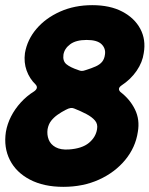

<svg xmlns="http://www.w3.org/2000/svg" viewBox="-20 -706 580 745"><path d="M76.8 -500Q85.8 -552.2 121.5 -594.1Q157.2 -636 213.2 -661Q269.2 -686 338 -686Q406.8 -686 454.4 -661Q502 -636 524.4 -594.1Q546.8 -552.2 537.8 -500Q533 -464.8 510.4 -431.6Q487.8 -398.4 451.4 -374.4Q442.6 -368.2 441.7 -361.9Q440.8 -355.6 447.4 -349Q484.2 -321 503.7 -281.3Q523.2 -241.6 514.8 -194Q505.8 -133.8 465.8 -85.4Q425.8 -37 364.1 -9Q302.4 19 225.6 19Q149.8 19 96.2 -9Q42.6 -37 18.2 -85.4Q-6.2 -133.8 2.8 -194Q8.2 -225.4 23 -254.3Q37.8 -283.2 60.7 -308.4Q83.6 -333.6 113.2 -352Q130 -364.6 118.4 -377.8Q94.6 -400.8 83.3 -432.3Q72 -463.8 76.8 -500ZM226.2 -494Q222.8 -469.4 237.5 -457Q252.2 -444.6 285.2 -433.6Q291.6 -430.8 297.6 -430.8Q303.6 -430.8 311.2 -433.6Q335.8 -441.2 351.8 -448.5Q367.8 -455.8 376.4 -466.5Q385 -477.2 387.2 -494Q391 -517.6 374.2 -534.3Q357.4 -551 316.4 -551Q274.8 -551 252.4 -534.3Q230 -517.6 226.2 -494ZM164.6 -204.8Q161.6 -183.2 168.9 -164.4Q176.2 -145.6 195.8 -134.8Q215.4 -124 246.8 -126Q298.2 -129.4 325 -151.6Q351.8 -173.8 356.6 -204.8Q360.2 -224.8 348.4 -238.5Q336.6 -252.2 315.5 -263.3Q294.4 -274.4 268.8 -284.6Q262.2 -287.8 254.3 -286.9Q246.4 -286 234.6 -279.6Q218.2 -271.2 203.5 -260.8Q188.8 -250.4 178.5 -237.3Q168.2 -224.2 164.6 -204.8Z"/></svg>

Font: Winky Sans
Style: Italic
Weight: 400
Italic angle: -8.97852°
Designer: Simon Atzbach
Foundry: typofactur
Version: Version 1.205